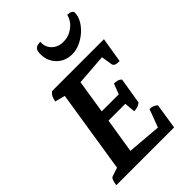

<svg xmlns="http://www.w3.org/2000/svg" viewBox="-256 -993 1099 1099"><g transform="rotate(-45 293.0 -444.0)"><path d="M14 0Q20 -46 36 -51L88 -68L167 -570L106 -586Q109 -603 114.5 -615.5Q120 -628 134 -641H555L530 -489Q506 -489 496.5 -494Q487 -499 485 -508L474 -576L286 -562L254 -358H392L416 -421Q429 -421 442 -418Q455 -415 465 -404L439 -245Q426 -234 412 -230.5Q398 -227 386 -227L380 -293H244L210 -82L416 -65L457 -174Q486 -174 506 -155L482 0ZM367 -708Q310 -708 273.5 -745Q237 -782 237 -838Q237 -866 248 -877Q259 -888 287 -888Q284 -847 311 -820.5Q338 -794 381 -794Q424 -794 459.5 -820.5Q495 -847 505 -888Q523 -888 534 -882Q545 -876 545 -866Q545 -838 529 -810Q513 -782 487 -759Q461 -736 429.5 -722Q398 -708 367 -708Z"/></g></svg>

Font: Petrona
Style: Bold Italic
Weight: 700
Italic angle: -9°
Designer: Ringo R. Seeber
Foundry: Ringo R. Seeber
Version: Version 2.001; ttfautohint (v1.8.3)